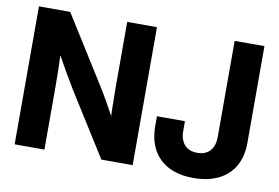

<svg xmlns="http://www.w3.org/2000/svg" viewBox="-77 -858 1447 997"><g transform="rotate(10 646.0 -359.0)"><path d="M52.3 -727.5H217L443.3 -366.7Q476.5 -313.6 541.4 -193.4L523.4 -152.3Q521 -201.4 519 -273.8Q517.6 -337.7 517.6 -379.7V-727.5H674.6V0H509.6L303.6 -327.7Q275.1 -374.3 248.9 -420Q222.9 -465.1 174.2 -553.1L202.3 -569.5Q206.6 -495.7 208.2 -423.8Q209.4 -374.6 209.4 -328.1V0H52.3ZM754.8 -221.7V-271.9H902.4V-220.5Q902.4 -188.7 913.4 -166.4Q924.3 -144 944.7 -132.6Q965 -121.1 993.4 -121.1Q1021.7 -121.1 1042 -132.6Q1062.4 -144 1073.3 -166.4Q1084.3 -188.7 1084.3 -220.5V-727.5H1241.3V-218.2Q1241.3 -145.4 1211.9 -93.9Q1182.4 -42.5 1127.2 -15.8Q1072.1 10.9 995.4 10.9Q920.5 10.9 866.5 -16.2Q812.5 -43.4 783.6 -95.6Q754.8 -147.8 754.8 -221.7Z"/></g></svg>

Font: Intratopia Thin
Style: Regular
Weight: 100
Designer: Rasmus Andersson
Foundry: rsms
Version: Version 3.000;Glyphs 3.2.3 (3260)